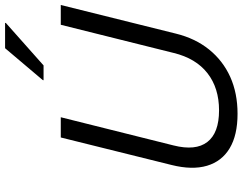

<svg xmlns="http://www.w3.org/2000/svg" viewBox="-118 -812 941 744"><g transform="rotate(-90 352.0 -440.5)"><path d="M282.5 10Q200 10 149.2 -20.4Q98.3 -50.8 81.2 -108.3Q64.2 -165.8 84.2 -245.8L190.8 -675H269.2L160 -238.3Q138.3 -152.5 173.3 -107.1Q208.3 -61.7 295.8 -61.7Q382.5 -61.7 440 -106.7Q497.5 -151.7 518.3 -237.5L627.5 -675H704.2L593.3 -229.2Q575 -154.2 531.7 -100.4Q488.3 -46.7 425.4 -18.3Q362.5 10 282.5 10ZM412.5 -741.7 413.3 -745 536.7 -890.8H635L634.2 -887.5L470 -741.7Z"/></g></svg>

Font: Funnel Sans Light Light
Style: Italic
Weight: 300
Italic angle: -14.036°
Version: Version 1.000